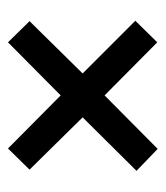

<svg xmlns="http://www.w3.org/2000/svg" viewBox="13 -660 415 481"><g transform="rotate(90 220.5 -419.5)"><path d="M353 -607 408 -554 274 -419 405 -286 352 -232 219 -364 86 -232 33 -286 164 -419 32 -551 86 -606 219 -474Z"/></g></svg>

Font: Noto Sans Malayalam UI ExtraCondensed Medium
Style: Regular
Weight: 500
Width: 2
Designer: Jelle Bosma - Monotype Design Team
Foundry: Monotype Imaging Inc.
Version: Version 2.104; ttfautohint (v1.8.4.7-5d5b)